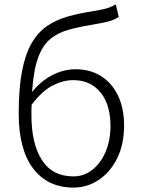

<svg xmlns="http://www.w3.org/2000/svg" viewBox="-20 -829 634 862"><path d="M121.1 -311Q121.1 -184.1 168 -110.6Q214.8 -37.1 310.1 -37.1Q356.4 -37.1 394 -66.2Q431.6 -95.2 453.9 -147Q476.1 -198.7 476.1 -266.1Q476.1 -324.7 457 -370.4Q438 -416 400.4 -442.6Q362.8 -469.2 308.1 -469.2Q263.7 -469.2 216.6 -445.3Q169.4 -421.4 122.1 -358.9Q121.1 -347.7 121.1 -335.7Q121.1 -323.7 121.1 -311ZM310.1 13.2Q193.8 13.2 128.9 -72.5Q64 -158.2 64 -317.9Q64 -432.1 78.9 -509.5Q93.8 -586.9 122.3 -635.7Q150.9 -684.6 191.7 -712.4Q232.4 -740.2 284.4 -754.9Q336.4 -769.5 397.9 -778.8Q426.3 -783.7 442.9 -787.4Q459.5 -791 471.7 -795.9Q483.9 -800.8 500 -809.1L513.2 -752.9Q491.2 -739.3 466.8 -732.7Q442.4 -726.1 410.2 -721.2Q342.8 -710 292 -696.5Q241.2 -683.1 206.1 -654.1Q170.9 -625 150.6 -568.6Q130.4 -512.2 124 -416Q163.6 -465.3 214.6 -491.7Q265.6 -518.1 318.8 -518.1Q385.7 -518.1 434.6 -486.8Q483.4 -455.6 510.3 -398.7Q537.1 -341.8 537.1 -266.1Q537.1 -180.2 505.6 -117.4Q474.1 -54.7 422.6 -20.8Q371.1 13.2 310.1 13.2Z"/></svg>

Font: Source Han Sans CN Light
Style: Regular
Weight: 300
Designer: Ryoko NISHIZUKA  (kana, bopomofo & ideographs); Paul D. Hunt (Latin, Greek & Cyrillic); Sandoll Communications , Soo-you
Foundry: Adobe
Version: Version 2.000;hotconv 1.0.107;makeotfexe 2.5.65593